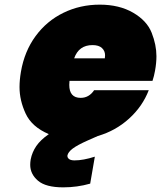

<svg xmlns="http://www.w3.org/2000/svg" viewBox="-20 -591 693 826"><path d="M647 -287Q643 -264 636 -243H279Q278 -234 278 -226Q278 -170 327 -170Q363 -170 385 -203H620Q593 -133 535 -80.5Q477 -28 401 -6L358 13Q313 33 293 48Q273 63 270 78Q270 79 270 80Q270 88 277.5 93.5Q285 99 301 99Q338 99 388 83L368 199Q312 215 252 215Q177 215 143.5 186.5Q110 158 110 118Q110 107 112 95Q118 64 136 37.5Q154 11 190 -14Q117 -45 90.5 -102Q64 -159 64 -216Q64 -247 70 -282Q85 -370 133 -435.5Q181 -501 253 -536Q325 -571 409 -571Q493 -571 552.5 -536.5Q612 -502 632.5 -450Q653 -398 653 -349Q653 -320 647 -287ZM431 -340Q432 -347 432 -353Q432 -372 418.5 -384.5Q405 -397 378 -397Q319 -397 299 -340Z"/></svg>

Font: Fz Poppins Black
Style: Italic
Weight: 900
Italic angle: -10°
Designer: Ninad Kale (Devanagari), Jonny Pinhorn (Latin)
Foundry: Indian Type Foundry
Version: Vit hóa bi Vntype.Com & FontZin.Com